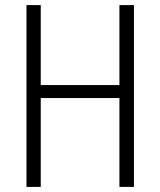

<svg xmlns="http://www.w3.org/2000/svg" viewBox="-20 -734 629 754"><path d="M449 0V-349H140V0H84V-714H140V-400H449V-714H506V0Z"/></svg>

Font: Noto Sans Display Light Narrow
Style: Regular
Weight: 300
Width: 4
Designer: Monotype Design team
Foundry: Monotype Imaging Inc.
Version: Version 1.000